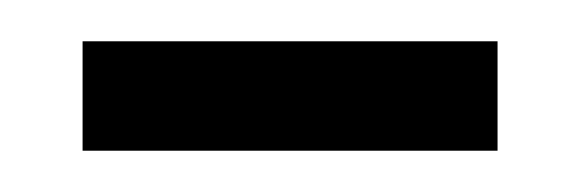

<svg xmlns="http://www.w3.org/2000/svg" viewBox="-20 -319 281 93"><path d="M20 -246H221V-299H20Z"/></svg>

Font: Noto Serif Bengali ExtraCondensed Light
Style: Regular
Weight: 300
Width: 2
Designer: Juan Bruce, Universal Thirst, Indian Type Foundry and the Monotype Design Team.
Foundry: Monotype Imaging Inc.
Version: Version 2.003